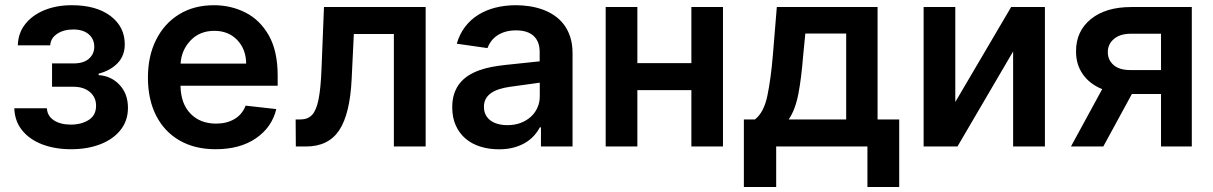

<svg xmlns="http://www.w3.org/2000/svg" viewBox="-20 -573 4745 751"><path d="M257.8 10.7Q195 10.7 145.2 -8.3Q95.5 -27.3 66.6 -63.2Q37.6 -99.1 35.9 -149.5H163.4Q165.1 -119.3 190.7 -102.5Q216.3 -85.6 257.1 -85.6Q298.3 -85.6 327.1 -103.9Q355.8 -122.2 355.8 -159.4Q355.8 -192.5 331.5 -213.1Q307.2 -233.7 267 -233.7H183.6V-324.9H267Q307.2 -324.9 327.9 -343.4Q348.7 -361.9 348.7 -389.9Q348.7 -420.5 326.9 -439.1Q305 -457.7 266.7 -457.7Q228.3 -457.7 202.9 -440.3Q177.6 -422.9 176.5 -395.6H49.7Q50.8 -443.2 78.5 -478.5Q106.2 -513.8 153.6 -533.2Q201 -552.6 260.7 -552.6Q356.5 -552.6 412.3 -510.5Q468 -468.4 468 -399.5Q468 -355.5 440.3 -326.3Q412.6 -297.2 365.8 -284.8V-279.1Q414.4 -276.3 447.4 -241.3Q480.5 -206.3 480.5 -151.3Q480.5 -101.2 451.7 -64.8Q422.9 -28.4 372.7 -8.9Q322.4 10.7 257.8 10.7Z M823.5 10.7Q741.5 10.7 682 -23.8Q622.5 -58.2 590.6 -121.1Q558.6 -183.9 558.6 -269.5Q558.6 -353.7 590.6 -417.4Q622.5 -481.2 680.6 -516.9Q738.6 -552.6 816.8 -552.6Q883.9 -552.6 940.7 -523.6Q997.5 -494.7 1031.8 -433.8Q1066.1 -372.9 1066.1 -277V-237.6H686.1Q687.1 -167.6 725 -128.6Q762.8 -89.5 825.3 -89.5Q866.8 -89.5 897.2 -107.4Q927.6 -125.4 940.7 -159.8L1060.7 -146.3Q1043.7 -75.3 981.4 -32.3Q919 10.7 823.5 10.7ZM942.8 -324.2Q942.5 -380 908.2 -416.2Q873.9 -452.4 818.5 -452.4Q761 -452.4 725.1 -414.4Q689.3 -376.4 686.4 -324.2Z M1644.9 0H1520.6V-440H1364L1355.5 -264.2Q1349.1 -127.8 1307 -63.9Q1264.9 0 1176.8 0H1137.1L1136.4 -105.8H1155.2Q1183.6 -105.8 1200.5 -123.4Q1217.3 -141 1226 -184.3Q1234.7 -227.6 1237.6 -304L1247.2 -545.5H1644.9Z M1931.5 11Q1892.4 11 1859 0.5Q1825.6 -9.9 1801.1 -30.7Q1776.6 -51.5 1762.8 -82.2Q1748.9 -112.9 1748.9 -153.1Q1748.9 -183.9 1756.9 -207.4Q1764.9 -230.8 1779.1 -248.2Q1793.3 -265.6 1812.9 -277.9Q1832.4 -290.1 1855.3 -298.3Q1878.2 -306.5 1903.9 -311.3Q1929.7 -316.1 1956 -318.9L2090.9 -333.1V-370Q2090.9 -410.5 2067.3 -432.4Q2043.7 -454.2 1998.6 -454.2Q1975.1 -454.2 1956.5 -448.7Q1937.9 -443.2 1924 -433.6Q1910.2 -424 1900.9 -411.4Q1891.7 -398.8 1886.7 -384.9L1766.7 -402Q1777.3 -439.3 1798.7 -467.5Q1820 -495.7 1850 -514.6Q1880 -533.4 1917.4 -543Q1954.9 -552.6 1997.9 -552.6Q2023.8 -552.6 2050.4 -548.7Q2077.1 -544.7 2101.6 -536Q2126.1 -527.3 2147.5 -513Q2169 -498.6 2185 -477.8Q2201 -457 2210.2 -429Q2219.5 -400.9 2219.5 -365.1V0H2095.9V-74.9H2091.6Q2082.7 -57.9 2068.7 -42.3Q2054.7 -26.6 2034.8 -14.7Q2014.9 -2.8 1989.2 4.1Q1963.4 11 1931.5 11ZM1964.8 -83.5Q1994 -83.5 2017.2 -92.5Q2040.5 -101.6 2057 -116.8Q2073.5 -132.1 2082.4 -152.5Q2091.3 -172.9 2091.3 -195.7V-249.6L1973.4 -233.3Q1951.7 -230.1 1933.4 -224.4Q1915.1 -218.8 1901.6 -209.5Q1888.1 -200.3 1880.5 -187Q1872.9 -173.7 1872.9 -155.2Q1872.9 -137.4 1879.6 -124.1Q1886.4 -110.8 1898.6 -101.7Q1910.9 -92.7 1927.7 -88.1Q1944.6 -83.5 1964.8 -83.5Z M2807.9 0H2684.3V-220.5H2473V0H2349.1V-545.5H2473V-326H2684.3V-545.5H2807.9Z M3497.2 158.4H3372.9V0H3016V158.4H2889.6V-105.8H2932.9Q2967.7 -132.8 2981.4 -197.8Q2995 -262.8 3002.8 -354.4L3018.5 -545.5H3412.6V-105.8H3497.2ZM3289.8 -105.8V-441.8H3130L3121.4 -354.4Q3114.7 -267.8 3102.8 -205.8Q3090.9 -143.8 3065 -105.8Z M4067.1 0H3942.8V-371.8L3725.1 0H3592.7V-545.5H3716.6V-174L3935 -545.5H4067.1Z M4641.7 0H4521.3V-205.3H4407.3L4295.5 0H4169L4291.2 -224.4Q4242.2 -244.3 4215.6 -282.3Q4188.9 -320.3 4188.9 -370.7V-373.2Q4188.9 -451 4246.8 -498.2Q4304.7 -545.5 4404.8 -545.5H4641.7ZM4521.3 -299V-441.1H4404.8Q4360.8 -441.1 4337 -420.6Q4313.2 -400.2 4313.2 -370V-368.3Q4313.2 -338.4 4335.8 -318.7Q4358.3 -299 4400.6 -299Z"/></svg>

Font: Linik Sans SemiBold
Style: Regular
Weight: 600
Designer: Rasmus Andersson (font), Cristiano Sobral (main changes)
Foundry: rsms
Version: Version 3.018;June 1, 2022;FontCreator 14.0.0.2814 64-bit; t